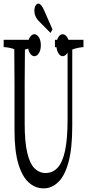

<svg xmlns="http://www.w3.org/2000/svg" viewBox="-31 -1036 492 1062"><path d="M430.7 -815.9Q430.7 -800.8 430.7 -775.4Q399.4 -773.4 368.7 -762.2Q368.7 -553.7 368.7 -340.3Q368.7 -213.4 347.4 -137.2Q326.2 -61 290 -27.8Q254.9 5.9 210.4 5.9Q163.6 5.9 127.9 -26.9Q91.3 -59.6 70.3 -130.4Q49.3 -201.2 49.3 -313Q49.3 -442.4 49.3 -570.8Q49.3 -681.6 47.9 -764.2Q18.6 -774.4 -10.7 -775.4Q-10.7 -800.3 -10.7 -815.9H175.3Q175.3 -800.8 175.3 -775.4Q141.1 -773.4 106.9 -761.7Q105.5 -642.1 105.5 -574.7Q105.5 -469.2 105.5 -354Q105.5 -252 119.6 -191.4Q133.8 -130.9 159.9 -105Q186 -79.1 221.2 -79.1Q261.2 -79.1 288.1 -108.9Q315.4 -138.7 329.1 -203.6Q342.8 -268.6 342.8 -375Q342.8 -572.3 342.8 -760.3Q307.1 -772.9 272.9 -775.4Q272.9 -800.3 272.9 -815.9ZM315.9 -846.7Q329.1 -846.7 340.6 -830.1Q352.1 -813.5 352.1 -785.6Q352.1 -757.8 340.6 -741.5Q329.1 -725.1 315.7 -725.1Q302.2 -725.1 291.7 -741.9Q281.2 -758.8 281.2 -786.1Q281.2 -813.5 291.5 -830.1Q301.8 -846.7 315.9 -846.7ZM183.8 -830.1Q194.8 -813.5 194.8 -785.6Q194.8 -757.8 183.8 -741.5Q172.9 -725.1 159.2 -725.1Q145.5 -725.1 134.5 -741.9Q123.5 -758.8 123.5 -786.1Q123.5 -813.5 134.3 -830.1Q145 -846.7 158.9 -846.7Q172.9 -846.7 183.8 -830.1ZM213.4 -978 259.3 -873.5 248.5 -854 183.6 -919.4Q174.8 -928.7 169.4 -938Q159.2 -956.5 159.2 -976.1Q159.2 -994.6 166 -1005.4Q172.9 -1016.1 180.7 -1016.1Q188.5 -1016.1 196.5 -1007.3Q204.6 -998.5 213.4 -978Z"/></svg>

Font: Scarab Serif
Style: Condensed-Light
Weight: 300
Designer: John Roberts
Foundry: Scarab
Version: 1.0